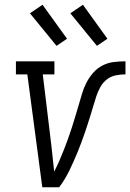

<svg xmlns="http://www.w3.org/2000/svg" viewBox="-20 -788 548 808"><path d="M158 0 95 -475H47V-530H209V-475H160L196 -177Q199 -149 202 -121.5Q205 -94 208 -66Q220 -89 230 -112Q240 -135 249 -158Q258 -181 266.5 -204.5Q275 -228 282.5 -251.5Q290 -275 297 -298.5Q304 -322 311 -345.5Q318 -369 325 -393Q332 -417 343.5 -439.5Q355 -462 372 -481.5Q389 -501 411.5 -512.5Q434 -524 459 -527Q484 -530 508 -530V-475Q488 -475 467.5 -471Q447 -467 430 -454Q413 -441 402.5 -422Q392 -403 385.5 -383.5Q379 -364 373.5 -344.5Q368 -325 361.5 -305Q355 -285 349 -265.5Q343 -246 336 -226.5Q329 -207 322 -187.5Q315 -168 307 -149Q299 -130 290.5 -110.5Q282 -91 273 -72.5Q264 -54 253 -35.5Q242 -17 229 0ZM388 -595 276 -732 329 -768 432 -625ZM218 -595 106 -732 159 -768 262 -625Z"/></svg>

Font: Iosevka Slab Light Oblique
Style: Regular
Weight: 300
Italic angle: -9°
Monospace: yes
Designer: Belleve Invis
Foundry: Belleve Invis
Version: Version 11.1.1; ttfautohint (v1.8.3)